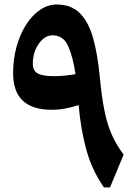

<svg xmlns="http://www.w3.org/2000/svg" viewBox="-20 -817 588 837"><path d="M519 -143.1 459.5 0H433.1Q381.3 -74.2 356.7 -163.1Q332 -252 322.8 -358.9Q292 -349.1 264.2 -343.8Q236.3 -338.4 205.6 -338.4Q37.1 -338.4 37.1 -497.6Q37.1 -558.6 52 -612.8Q66.9 -667 93.3 -708.5Q119.6 -750 154.1 -773.7Q188.5 -797.4 227.1 -797.4Q290.5 -797.4 328.4 -759.3Q366.2 -721.2 386 -650.4Q405.8 -579.6 415 -481.4Q423.3 -395.5 435.1 -335.9Q446.8 -276.4 466.8 -231.2Q486.8 -186 519 -143.1ZM309.1 -493.7Q298.3 -568.8 277.1 -616Q255.9 -663.1 208.5 -663.1Q186 -663.1 166.5 -646Q147 -628.9 135 -601.1Q123 -573.2 123 -540Q123 -509.3 144 -497.1Q165 -484.9 216.8 -484.9Q238.3 -484.9 261.5 -487.3Q284.7 -489.7 309.1 -493.7Z"/></svg>

Font: Pinar Bold
Style: Regular
Weight: 700
Designer: Amin Abedi
Version: Version 3.000